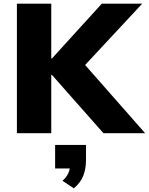

<svg xmlns="http://www.w3.org/2000/svg" viewBox="-20 -725 810 1045"><path d="M72 0V-705H259V-407H263L534 -705H754L403 -328L410 -409L770 0H543L263 -317H259V0ZM382 300 320 259Q343 239 352.5 216Q362 193 362 171L397 192H280V64H448V146Q448 193 433.5 231Q419 269 382 300Z"/></svg>

Font: Nunito Sans 10pt Black
Style: Regular
Weight: 900
Designer: Vernon Adams
Foundry: Vernon Adams
Version: Version 3.101;gftools[0.9.27]